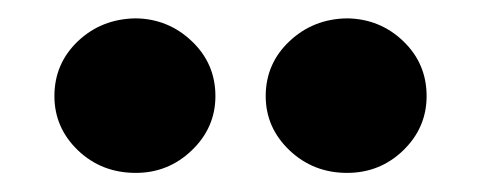

<svg xmlns="http://www.w3.org/2000/svg" viewBox="-20 -794 514 205"><path d="M125 -609.4Q88.4 -609.4 63.2 -633.5Q38.1 -657.7 38.1 -691.4Q38.1 -726.1 63.2 -750Q88.4 -773.9 125 -774.4Q159.7 -773.9 184.8 -750Q210 -726.1 210 -691.4Q210 -657.7 184.8 -633.5Q159.7 -609.4 125 -609.4ZM350.6 -609.4Q314.5 -609.4 289.1 -633.5Q263.7 -657.7 263.7 -691.4Q263.7 -726.1 289.1 -750Q314.5 -773.9 350.6 -774.4Q385.7 -773.9 410.6 -750Q435.5 -726.1 435.5 -691.4Q435.5 -657.7 410.6 -633.5Q385.7 -609.4 350.6 -609.4Z"/></svg>

Font: Inter Tight Black
Style: Regular
Weight: 900
Designer: Rasmus Andersson
Foundry: rsms
Version: Version 3.004; ttfautohint (v1.8.4.7-5d5b)